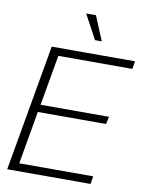

<svg xmlns="http://www.w3.org/2000/svg" viewBox="-99 -995 809 1064"><g transform="rotate(10 305.5 -463.0)"><path d="M486 0H17L142 -712H611L603 -668H187L137 -384H522L513 -342H129L77 -44H493ZM410 -789H372L298 -926H353Z"/></g></svg>

Font: Creato Display Light
Style: Italic
Weight: 300
Italic angle: -10°
Version: Version 1.000